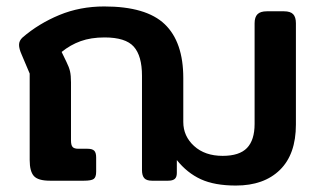

<svg xmlns="http://www.w3.org/2000/svg" viewBox="-20 -560 997 595"><path d="M528 -64V-24Q528 -11 521.5 -5.5Q515 0 501 0H451Q434 0 427 -8Q420 -16 420 -33V-325Q420 -387 394.5 -415.5Q369 -444 304 -444Q262 -444 230 -432.5Q198 -421 171 -399L186 -368Q194 -352 197 -339Q200 -326 200 -305V-125Q200 -110 205 -104.5Q210 -99 223 -99H251Q266 -99 272 -93Q278 -87 278 -72V-28Q278 -11 270.5 -5.5Q263 0 240 0H135Q98 0 85 -14.5Q72 -29 72 -64V-332L47 -391Q39 -409 39 -421Q39 -434 50 -444Q100 -487 164 -513.5Q228 -540 303 -540Q433 -540 490.5 -485Q548 -430 548 -318V-182Q548 -138 581.5 -107.5Q615 -77 670 -77Q722 -77 745.5 -101.5Q769 -126 769 -176V-488Q769 -507 778 -516Q787 -525 807 -525H860Q880 -525 888.5 -516Q897 -507 897 -488V-174Q897 -82 847.5 -33.5Q798 15 711 15Q645 15 602.5 -4.5Q560 -24 528 -64Z"/></svg>

Font: Mitr
Style: Regular
Weight: 400
Designer: Thanarat Vachiruckul
Foundry: Cadson Demak
Version: Version 1.002